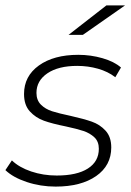

<svg xmlns="http://www.w3.org/2000/svg" viewBox="-25 -687 484 711"><path d="M-5 -57 19 -93Q46 -67 90.5 -52Q135 -37 185 -37Q260 -37 300.5 -63Q341 -89 341 -136Q341 -163 324.5 -178.5Q308 -194 284 -202Q260 -210 218 -219Q168 -229 137.5 -240Q107 -251 85.5 -274.5Q64 -298 64 -339Q64 -405 119 -444.5Q174 -484 265 -484Q311 -484 354.5 -471.5Q398 -459 423 -437L402 -401Q375 -422 338 -432.5Q301 -443 261 -443Q191 -443 150.5 -415.5Q110 -388 110 -343Q110 -316 126.5 -299.5Q143 -283 168 -275Q193 -267 236 -258Q285 -247 315 -236.5Q345 -226 366 -203Q387 -180 387 -141Q387 -74 331 -35Q275 4 181 4Q125 4 74 -13Q23 -30 -5 -57ZM369 -667H438L282 -558H229Z"/></svg>

Font: Montserrat Ace
Style: Light Italic
Weight: 300
Italic angle: -11.3°
Designer: Julieta Ulanovsky
Foundry: Julieta Ulanovsky
Version: Version 1